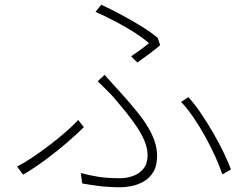

<svg xmlns="http://www.w3.org/2000/svg" viewBox="-20 -773 1040 808"><path d="M532 -536Q553 -550 574 -565.5Q595 -581 607 -591Q585 -611 547 -635.5Q509 -660 465 -683Q421 -706 382 -723L406 -753Q442 -737 487.5 -712.5Q533 -688 575.5 -662Q618 -636 644 -613L654 -583Q646 -576 635 -567Q624 -558 611 -548.5Q598 -539 584.5 -529Q571 -519 558 -510ZM320 -45Q356 -35 394 -29Q432 -23 488 -23Q509 -23 535.5 -31Q562 -39 581.5 -60.5Q601 -82 601 -121Q601 -149 588.5 -179Q576 -209 555.5 -239.5Q535 -270 510.5 -300.5Q486 -331 462 -359Q447 -376 428 -395Q409 -414 391 -431L420 -458Q435 -442 452.5 -422Q470 -402 487 -384Q528 -339 563.5 -294.5Q599 -250 620 -205.5Q641 -161 641 -117Q641 -74 624.5 -48Q608 -22 583.5 -8.5Q559 5 533.5 10Q508 15 491 15Q438 15 398 10Q358 5 326 -1ZM916 -39Q904 -74 885.5 -115Q867 -156 843.5 -198.5Q820 -241 794 -279Q768 -317 742 -344L773 -364Q801 -333 827.5 -293.5Q854 -254 878 -212.5Q902 -171 921 -131.5Q940 -92 952 -60ZM333 -238Q303 -208 260.5 -171.5Q218 -135 170 -99.5Q122 -64 77 -38L52 -72Q83 -88 118.5 -112Q154 -136 190 -163.5Q226 -191 257.5 -218.5Q289 -246 309 -268Z"/></svg>

Font: Noto Sans SC ExtraLight
Style: Regular
Weight: 250
Designer: Ryoko NISHIZUKA 西塚涼子 (kana, bopomofo & ideographs); Paul D. Hunt (Latin, Greek & Cyrillic); Sandoll Communications 산돌커뮤니
Foundry: Adobe
Version: Version 2.004-H2;hotconv 1.0.118;makeotfexe 2.5.65603